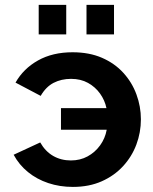

<svg xmlns="http://www.w3.org/2000/svg" viewBox="-20 -744 616 774"><path d="M273.7 9.5Q220.8 9.5 174.5 -6Q128.2 -21.5 92.5 -50.6Q56.8 -79.7 35 -120.2L142.1 -169.8Q162.5 -133.9 194.2 -115.5Q225.9 -97.2 265.9 -97.2Q303.1 -97.2 333 -113.5Q363 -129.7 383.5 -158Q403.9 -186.2 410.2 -221H225.8V-308.1H409.2Q402.4 -340.2 383.3 -366.8Q364.2 -393.5 334.8 -409.8Q305.4 -426.1 266.5 -426.1Q227.1 -426.1 196 -410Q165 -393.9 144 -357.5L42.6 -411Q74.4 -467.3 133.2 -500.3Q192 -533.3 272.6 -533.3Q339.8 -533.3 391.1 -511Q442.4 -488.7 477.2 -450.4Q512.1 -412.2 530 -363.5Q548 -314.8 548 -263Q548 -210.1 529.8 -161.4Q511.5 -112.6 476.1 -74.1Q440.7 -35.6 390 -13.1Q339.2 9.5 273.7 9.5ZM136 -605.2V-724.3H247V-605.2ZM328.7 -605.2V-724.3H439.6V-605.2Z"/></svg>

Font: Raleway Thin
Style: Regular
Weight: 100
Designer: Matt McInerney, Pablo Impallari, Rodrigo Fuenzalida
Foundry: Matt McInerney, Pablo Impallari, Rodrigo Fuenzalida
Version: Version 4.026